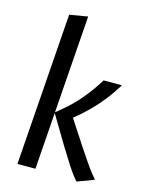

<svg xmlns="http://www.w3.org/2000/svg" viewBox="-109 -767 623 839"><g transform="rotate(15 202.0 -347.0)"><path d="M320.7 7.8Q313.7 -0.5 303.5 -13.4Q293.4 -26.2 275.7 -53.2Q258 -80.3 228.4 -128.9Q198.7 -177.6 151.8 -256.8L133.3 0H51.9L101.4 -688.2L183.8 -702.2L152 -260.6Q156.8 -264.1 160.9 -267.4Q165 -270.6 169 -274.7Q216.8 -312.6 253.1 -355.5Q289.4 -398.3 321.3 -450H404Q380.9 -411.9 354.5 -378.2Q328 -344.6 298.3 -315Q268.5 -285.4 233.8 -257.8Q277.4 -190.5 305.1 -148.7Q332.7 -106.9 349.5 -82.8Q366.2 -58.6 377.1 -45.2Q388 -31.8 397 -20.8Z"/></g></svg>

Font: Ancizar Sans Thin
Style: Italic
Weight: 100
Italic angle: -4°
Designer: Cesar Puertas, Viviana Monsalve, Julian Moncada, Julian Prieto, Jose Castro, Mariel Hernandez, Felipe Aragon, Sara Alarc
Version: Version 8.100